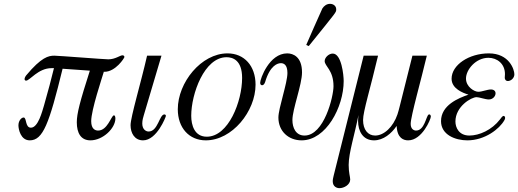

<svg xmlns="http://www.w3.org/2000/svg" viewBox="-20 -720 2699 1000"><path d="M76 -67C76 -48 87 11 135 11C204 11 236 -75 306 -362L448 -352C396 -190 380 -128 380 -83C380 -26 402 11 451 11C516 11 581 -52 581 -103C581 -110 579 -121 572 -119C558 -113 539 -40 491 -40C477 -40 455 -47 455 -89C455 -147 511 -313 521 -347C522 -347 523 -346 524 -346C582 -346 628 -418 628 -423C628 -428 624 -432 618 -432C605 -432 581 -411 544 -411C523 -411 284 -430 263 -430C233 -430 196 -423 116 -327C110 -319 108 -312 108 -308C108 -303 111 -300 116 -300C135 -300 179 -365 248 -365H261C252 -326 226 -228 209 -170C200 -141 179 -55 141 -55C110 -55 120 -108 103 -108C92 -108 76 -92 76 -67Z M660 -68C660 -27 681 11 725 11C797 11 844 -112 844 -116C844 -121 841 -124 836 -124C810 -124 803 -35 754 -35C741 -35 721 -45 721 -77C721 -94 726 -110 729 -120L821 -430H746C715 -293 660 -110 660 -68Z M906 -151C906 -54 965 11 1052 11C1189 11 1311 -140 1311 -279C1311 -377 1252 -442 1165 -442C1028 -442 906 -290 906 -151ZM976 -117C976 -231 1044 -422 1160 -422C1192 -422 1241 -407 1241 -314C1241 -192 1170 -8 1057 -8C993 -8 976 -68 976 -117Z M1575 -486 1588 -480C1738 -666 1731 -655 1731 -672C1731 -689 1716 -700 1699 -700C1682 -700 1668 -690 1659 -676C1654 -667 1575 -486 1575 -486ZM1335 -289C1335 -281 1339 -276 1345 -276C1351 -276 1357 -281 1361 -293C1387 -381 1427 -391 1443 -391C1457 -391 1477 -384 1477 -340C1477 -287 1430 -156 1430 -108C1430 -36 1483 11 1551 11C1678 11 1770 -162 1770 -298C1770 -328 1759 -441 1713 -441C1692 -441 1671 -420 1671 -402C1671 -375 1717 -355 1717 -271C1717 -217 1668 -14 1566 -14C1521 -14 1503 -54 1503 -95C1503 -151 1553 -279 1553 -343C1553 -424 1507 -442 1476 -442C1382 -442 1335 -309 1335 -289Z M1713 224C1713 252 1734 260 1748 260C1772 260 1804 242 1804 215C1804 201 1796 181 1796 139C1796 75 1828 -21 1847 -121C1846 -111 1845 -101 1845 -90C1845 -37 1870 11 1928 11C1977 11 2019 -25 2045 -63H2046C2049 0 2082 11 2106 11C2178 11 2224 -99 2224 -113C2224 -121 2218 -127 2212 -123C2199 -114 2191 -40 2147 -40C2136 -40 2119 -47 2119 -75C2119 -114 2175 -310 2203 -430H2128L2061 -163C2058 -150 2054 -137 2050 -124C2028 -59 1980 -14 1934 -14C1896 -14 1871 -45 1871 -95C1871 -140 1909 -259 1949 -430H1874L1718 194C1716 203 1713 214 1713 224Z M2277 -89C2277 -18 2351 11 2414 11C2506 11 2582 -49 2607 -94C2615 -107 2609 -118 2601 -116C2595 -114 2589 -104 2584 -98C2542 -43 2476 -14 2425 -14C2369 -14 2352 -57 2352 -87C2352 -166 2435 -214 2462 -214C2476 -214 2507 -202 2526 -202C2547 -202 2561 -219 2561 -234C2561 -246 2552 -254 2537 -254C2517 -254 2491 -242 2471 -242C2451 -242 2407 -267 2407 -311C2407 -357 2458 -419 2524 -419C2569 -419 2610 -388 2610 -334C2610 -325 2609 -320 2609 -316C2609 -303 2617 -298 2625 -298C2641 -298 2659 -313 2659 -333C2659 -358 2632 -442 2526 -442C2423 -442 2332 -382 2332 -310C2332 -258 2391 -236 2420 -227C2367 -209 2277 -172 2277 -89Z"/></svg>

Font: CMU Serif
Style: Italic
Weight: 500
Italic angle: -14.04°
Version: Version 0.7.0